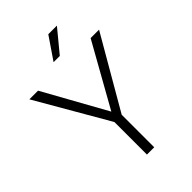

<svg xmlns="http://www.w3.org/2000/svg" viewBox="-259 -1009 1117 1117"><g transform="rotate(-45 299.5 -450.5)"><path d="M11.7 0ZM298.3 -323.2 515.6 -710.9H585L328.1 -267.6V0H268.1V-267.6L11.7 -710.9H83ZM357.4 -900.9H428.2L315.4 -764.2H264.2Z"/></g></svg>

Font: Roboto Light
Style: Regular
Weight: 300
Designer: Google
Version: Version 2.134; 2016; ttfautohint (v1.6)